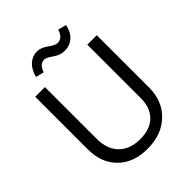

<svg xmlns="http://www.w3.org/2000/svg" viewBox="-246 -1018 1162 1162"><g transform="rotate(-45 335.5 -436.5)"><path d="M213 -762 160 -776Q174 -828 204.5 -854.5Q235 -881 273 -881Q306 -881 342 -854.5Q378 -828 398 -828Q441 -828 458 -883L511 -869Q501 -818 470 -791Q439 -764 395 -764Q358 -764 322.5 -789.5Q287 -815 270 -815Q230 -815 213 -762ZM330 10Q212 10 142 -59Q72 -128 72 -243V-694H155V-253Q155 -163 204 -113Q253 -63 341 -63Q425 -63 471.5 -108.5Q518 -154 518 -236V-694H599V-246Q599 -131 525 -60.5Q451 10 330 10Z"/></g></svg>

Font: Cantarell
Style: Regular
Weight: 400
Designer: Dave Crossland, Nikolaus Waxweiler, Florian Fecher, Jacques Le Bailly, Eben Sorkin, Alexei Vanyashin, Alexios Zavras, Em
Version: Version 0.303